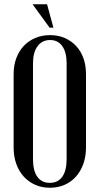

<svg xmlns="http://www.w3.org/2000/svg" viewBox="-20 -873 467 902"><path d="M44 -525Q44 -566 56.5 -599.5Q69 -633 91.5 -657Q114 -681 145.5 -694.5Q177 -708 215 -708Q253 -708 284 -694.5Q315 -681 337.5 -657Q360 -633 372 -599.5Q384 -566 384 -525V-180Q384 -138 371.5 -103Q359 -68 336.5 -43Q314 -18 283 -4.5Q252 9 214 9Q176 9 145 -5Q114 -19 91.5 -43.5Q69 -68 56.5 -103Q44 -138 44 -180ZM135 -125Q135 -71 155.5 -42.5Q176 -14 214 -14Q252 -14 272.5 -42.5Q293 -71 293 -125V-575Q293 -628 272.5 -656.5Q252 -685 215 -685Q178 -685 156.5 -656Q135 -627 135 -575ZM213 -743 133 -853H201L231 -743Z"/></svg>

Font: Moniqa SemBd Heading
Style: Regular
Weight: 600
Designer: Rajesh Rajput
Foundry: Rajesh Rajput
Version: Version 1.000